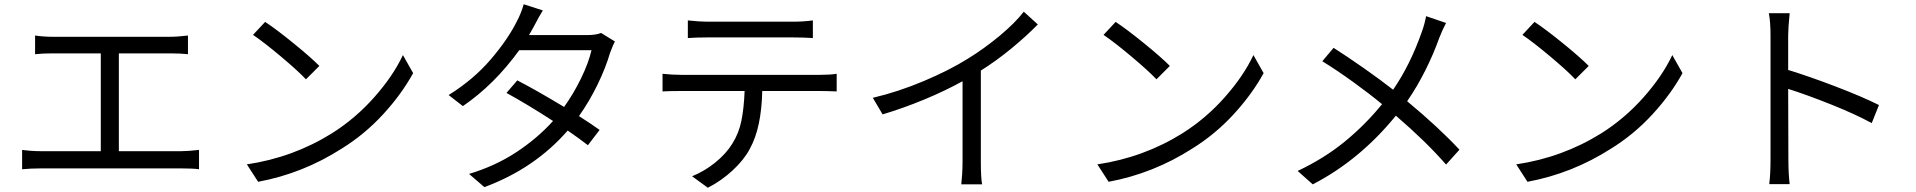

<svg xmlns="http://www.w3.org/2000/svg" viewBox="-20 -836 9010 903"><path d="M916 -131V-40Q889 -44 833 -44H172Q125 -44 84 -40V-131Q129 -125 172 -125H454V-585H229Q178 -585 145 -581V-669Q184 -663 229 -663H779Q816 -663 864 -669V-581Q831 -585 779 -585H539V-125H833Q864 -125 916 -131Z M1482 -526 1419 -463Q1380 -504 1301.5 -570Q1223 -636 1170 -672L1227 -733Q1280 -698 1360 -633Q1440 -568 1482 -526ZM1541 -209Q1652 -279 1740.5 -379Q1829 -479 1875 -577L1923 -492Q1868 -392 1781.5 -298Q1695 -204 1587 -137Q1404 -20 1194 19L1141 -63Q1358 -95 1541 -209Z M2849 -587Q2829 -518 2791 -439.5Q2753 -361 2703 -290Q2758 -255 2800 -225L2745 -153Q2708 -182 2650 -222Q2494 -43 2258 44L2186 -18Q2309 -55 2408 -120Q2507 -185 2581 -267Q2464 -343 2362 -399L2413 -458Q2502 -412 2633 -333Q2678 -396 2713 -468Q2748 -540 2762 -600H2422Q2305 -438 2157 -337L2090 -389Q2206 -461 2287.5 -556Q2369 -651 2411 -736Q2419 -750 2428.5 -773.5Q2438 -797 2443 -816L2533 -787Q2516 -760 2489 -708Q2481 -693 2468 -671H2741Q2783 -671 2807 -681L2872 -641Q2864 -627 2849 -587Z M3215 -657V-740Q3271 -734 3305 -734H3710Q3759 -734 3803 -740V-657Q3759 -660 3710 -660H3306Q3253 -660 3215 -657ZM3915 -489V-406Q3871 -408 3837 -408H3565Q3563 -323 3549 -255.5Q3535 -188 3506 -135Q3479 -84 3425.5 -34.5Q3372 15 3309 47L3235 -7Q3294 -31 3344.5 -72Q3395 -113 3424 -160Q3455 -209 3467 -268.5Q3479 -328 3482 -408H3183Q3123 -408 3096 -406V-489Q3141 -484 3183 -484H3837Q3885 -484 3915 -489Z M4593 -504V-76Q4593 1 4599 31H4501Q4503 16 4505 -15Q4507 -46 4507 -76V-454Q4426 -409 4327 -368Q4228 -327 4131 -298L4085 -376Q4204 -404 4324 -454.5Q4444 -505 4532 -560Q4610 -608 4682 -668Q4754 -728 4795 -781L4861 -721Q4805 -664 4735.5 -607Q4666 -550 4593 -504Z M5482 -526 5419 -463Q5380 -504 5301.5 -570Q5223 -636 5170 -672L5227 -733Q5280 -698 5360 -633Q5440 -568 5482 -526ZM5541 -209Q5652 -279 5740.5 -379Q5829 -479 5875 -577L5923 -492Q5868 -392 5781.5 -298Q5695 -204 5587 -137Q5404 -20 5194 19L5141 -63Q5358 -95 5541 -209Z M6748 -655Q6722 -582 6683.5 -505Q6645 -428 6598 -360Q6746 -237 6844 -132L6781 -62Q6688 -169 6545 -292Q6375 -83 6154 31L6083 -32Q6208 -91 6304.5 -170Q6401 -249 6480 -346Q6421 -395 6344 -450.5Q6267 -506 6199 -548L6252 -611Q6315 -571 6393.5 -516Q6472 -461 6532 -414Q6612 -530 6667 -686Q6681 -725 6687 -760L6781 -728Q6762 -692 6748 -655Z M7452 -526 7389 -463Q7350 -504 7271.5 -570Q7193 -636 7140 -672L7197 -733Q7250 -698 7330 -633Q7410 -568 7452 -526ZM7511 -209Q7622 -279 7710.5 -379Q7799 -479 7845 -577L7893 -492Q7838 -392 7751.5 -298Q7665 -204 7557 -137Q7374 -20 7164 19L7111 -63Q7328 -95 7511 -209Z M8390 -418 8391 -88Q8391 -20 8397 30H8301Q8307 -18 8307 -88V-670Q8307 -733 8299 -774H8397Q8390 -702 8390 -670V-507Q8491 -476 8615 -428.5Q8739 -381 8817 -342L8783 -257Q8706 -299 8593.5 -344Q8481 -389 8390 -418Z"/></svg>

Font: Noto Sans SC
Style: Regular
Weight: 400
Designer: Ryoko NISHIZUKA ____ (kana & ideographs); Paul D. Hunt (Latin, Greek & Cyrillic); Wenlong ZHANG ___ (bopomofo); Sandoll 
Foundry: Adobe Systems Incorporated
Version: Version 1.004